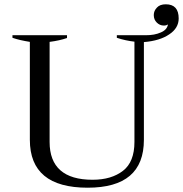

<svg xmlns="http://www.w3.org/2000/svg" viewBox="-20 -864 852 894"><path d="M119 -213C119 -64 209 10 388 10C563 10 650 -64 650 -213C650 -213 650 -668 650 -668C699 -672 739 -684 768 -704C797 -723 812 -748 812 -778C812 -822 792 -844 752 -844C734 -844 720 -839 711 -829C701 -819 696 -807 696 -794C696 -779 701 -768 710 -759C719 -750 730 -745 743 -745C751 -745 757 -747 762 -750C759 -733 748 -721 729 -713C709 -704 686 -700 659 -700C659 -700 524 -700 524 -700C524 -700 524 -688 524 -688C551 -679 579 -673 606 -670C606 -670 606 -203 606 -203C606 -141 588 -96 553 -69C517 -41 470 -27 411 -27C278 -27 211 -86 211 -203C211 -203 211 -669 211 -669C242 -673 269 -679 292 -687C292 -687 292 -700 292 -700C292 -700 38 -700 38 -700C38 -700 38 -688 38 -688C61 -680 88 -674 119 -669C119 -669 119 -213 119 -213Z"/></svg>

Font: BUSH 25 TRIRONG
Style: Regular
Weight: 400
Designer: Katatrad Team
Foundry: CadsonDemak